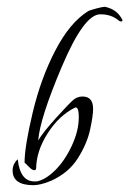

<svg xmlns="http://www.w3.org/2000/svg" viewBox="-20 -536 379 563"><path d="M222 -253Q253 -253 253 -217Q253 -196 244 -155Q235 -114 208 -71.5Q181 -29 130 -6Q99 7 78 7Q17 7 17 -36Q17 -55 32 -69Q39 -4 81 -4Q84 -4 87 -4Q112 -8 140.5 -35.5Q169 -63 190 -107.5Q211 -152 211 -192Q211 -226 199 -220Q153 -197 120 -145.5Q87 -94 86 -43Q86 -37 80 -37Q74 -37 64 -47.5Q54 -58 52 -59Q52 -106 76 -206.5Q100 -307 142.5 -388.5Q185 -470 238 -503Q243 -506 262 -511Q281 -516 286 -516Q291 -516 292 -515Q320 -508 334 -486Q339 -479 339 -476Q339 -473 335 -473Q331 -473 328 -476Q306 -494 276 -494Q275 -494 273 -494Q226 -493 161.5 -341Q97 -189 92 -124Q106 -148 145 -191Q184 -234 195.5 -243.5Q207 -253 222 -253Z"/></svg>

Font: Lovers Quarrel
Style: Regular
Weight: 400
Designer: Robert E. Leuschke
Foundry: Robert E. Leuschke
Version: Version 1.001